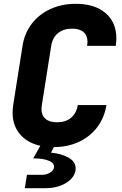

<svg xmlns="http://www.w3.org/2000/svg" viewBox="-20 -760 640 1005"><path d="M436 -520Q438 -534 438 -540Q438 -574 417.5 -592Q397 -610 357 -610Q312 -610 283.5 -586.5Q255 -563 248 -520L199 -210Q197 -196 197 -190Q197 -156 218 -138Q239 -120 279 -120Q324 -120 352 -143.5Q380 -167 387 -210H537Q527 -145 489.5 -95Q452 -45 393 -17.5Q334 10 262 10L247 39Q301 44 338.5 65Q376 86 376 122Q376 149 356 172.5Q336 196 300 210.5Q264 225 220 225H110L121 155H201Q224 155 242 143.5Q260 132 262 119Q267 96 238 82.5Q209 69 154 69L191 3Q123 -12 84.5 -57.5Q46 -103 46 -170Q46 -189 49 -210L98 -520Q108 -586 146.5 -636Q185 -686 244.5 -713Q304 -740 377 -740Q476 -740 532.5 -691.5Q589 -643 589 -560Q589 -541 586 -520Z"/></svg>

Font: JetBrains Mono Extra Bold
Style: Italic
Weight: 800
Italic angle: -9°
Monospace: yes
Designer: Philipp Nurullin, Konstantin Bulenkov
Foundry: JetBrains
Version: 2.002